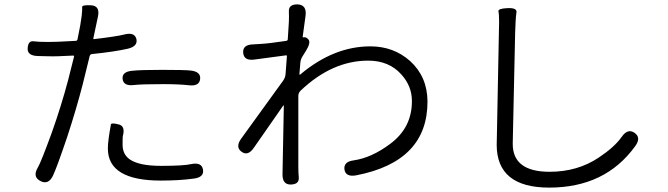

<svg xmlns="http://www.w3.org/2000/svg" viewBox="-20 -806 3040 874"><path d="M221 -6Q200 37 164 18Q127 -1 152 -43Q166 -66 216 -203Q259 -324 290 -441L317 -548Q318 -553 313 -553L245 -550Q220 -549 195 -550L151 -551Q103 -553 106 -587Q108 -621 132.5 -618Q157 -615 199 -615Q222 -615 245 -616L324 -620Q332 -620 333 -628L345 -689Q349 -712 352 -735Q355 -764 354 -774Q353 -784 394 -782Q436 -780 426 -731L405 -632Q404 -627 409 -628Q511 -640 546 -649Q593 -661 601 -628Q608 -595 561 -584Q498 -570 399 -560Q390 -559 388 -550L357 -424Q328 -311 286 -183Q239 -44 221 -6ZM712 16Q471 16 471 -130Q471 -165 485 -240Q487 -248 519 -240Q552 -233 539 -186Q538 -183 538 -147Q538 -104 570 -81Q612 -51 713.5 -51Q815 -51 850 -59Q898 -69 904 -34Q910 1 862 7Q796 16 712 16ZM891 -446Q887 -412 839 -418Q795 -423 722 -423Q625 -423 590 -419Q542 -413 538 -447Q535 -480 583 -484Q621 -488 719 -488Q821 -488 847 -485Q895 -480 891 -446Z M1304 34Q1265 35 1266 -14L1272 -324Q1272 -329 1269 -325L1136 -134Q1109 -94 1080 -115Q1050 -136 1078 -175L1269 -439Q1279 -453 1280 -470L1286 -550Q1286 -555 1281 -554L1139 -535Q1090 -528 1087 -566Q1084 -603 1133 -604Q1143 -604 1166 -606Q1204 -608 1283 -620Q1290 -621 1290 -628L1295 -707Q1296 -730 1295 -753Q1293 -787 1335 -786Q1377 -784 1371 -735L1358 -640Q1357 -635 1362 -636Q1374 -639 1385 -625Q1395 -611 1373 -575L1358 -551Q1348 -536 1347 -518L1343 -469Q1343 -464 1347 -467Q1499 -595 1666 -595Q1772 -595 1847 -528Q1925 -457 1926 -345Q1927 -71 1602 -8Q1554 1 1548 -34Q1543 -70 1590 -76Q1672 -88 1756 -151Q1856 -225 1855 -347Q1855 -414 1807 -467Q1751 -530 1656 -530Q1492 -530 1348 -393Q1338 -383 1338 -369V-45Q1338 -22 1340 1Q1343 33 1304 34Z M2480 48Q2241 48 2241 -147Q2241 -171 2242 -195L2251 -658Q2252 -682 2252 -706Q2252 -741 2249 -754Q2246 -767 2290 -769Q2334 -771 2331 -750Q2328 -729 2327 -706Q2326 -682 2325 -658L2315 -199Q2314 -175 2314 -151Q2314 -24 2482 -24Q2609 -24 2706 -89Q2778 -137 2810 -183Q2838 -223 2869 -201Q2900 -179 2871 -140Q2735 48 2480 48Z"/></svg>

Font: Resource Han Rounded JP Normal
Style: Regular
Weight: 350
Designer: Cyano Hao (round all glyphs); Ryoko NISHIZUKA 西塚涼子 (kana, bopomofo & ideographs); Paul D. Hunt (Latin, Greek & Cyrillic)
Foundry: Cyano Hao
Version: 0.990